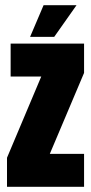

<svg xmlns="http://www.w3.org/2000/svg" viewBox="-20 -720 350 740"><path d="M96 -578H189L275 -700H148ZM21 -425H139L7 -112V0H304V-127H172L304 -439V-552H21Z"/></svg>

Font: Queering Heavy
Style: Bold
Weight: 900
Designer: Adam Naccarato
Foundry: adamnac
Version: Version 2.000;hotconv 1.0.109;makeotfexe 2.5.65596